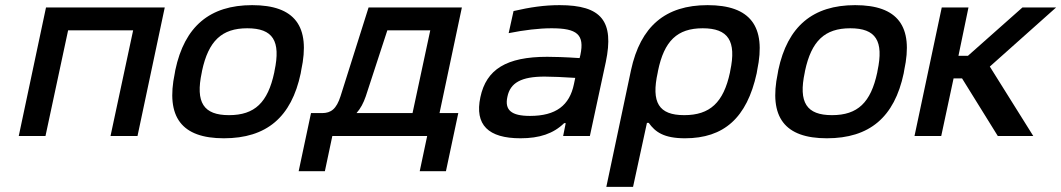

<svg xmlns="http://www.w3.org/2000/svg" viewBox="-20 -529 4129 747"><path d="M53 0H157L245 -411H498L410 0H515L621 -500H159Z M662 -256 660 -244C624 -73 687 9 851 9C1017 9 1114 -73 1150 -244L1152 -256C1189 -427 1127 -509 961 -509C797 -509 698 -427 662 -256ZM765 -247 766 -253C791 -370 843 -419 942 -419C1042 -419 1073 -370 1048 -253L1047 -247C1022 -130 971 -81 871 -81C772 -81 740 -130 765 -247Z M1233 -89H1190L1142 137H1244L1273 0H1642L1613 137H1715L1763 -89H1690L1777 -500H1414L1305 -155C1289 -105 1268 -89 1233 -89ZM1367 -89C1383 -107 1394 -128 1403 -154L1487 -411H1654L1585 -89Z M2157 -509C2098 -509 2043 -501 1978 -486L1959 -400C2019 -412 2077 -419 2126 -419C2225 -419 2255 -395 2238 -315L2235 -303C2176 -307 2134 -308 2109 -308C1950 -308 1872 -259 1849 -151C1826 -43 1880 9 2005 9C2079 9 2133 -9 2175 -50H2181L2171 0H2275L2337 -288C2370 -446 2321 -509 2157 -509ZM1954 -152C1965 -207 2008 -231 2099 -231C2126 -231 2173 -229 2218 -226L2213 -202C2196 -119 2143 -78 2042 -78C1969 -78 1943 -101 1954 -152Z M2924 -244 2926 -256C2962 -427 2899 -509 2733 -509C2569 -509 2472 -427 2435 -256L2339 198H2443L2497 -51H2504C2529 -16 2562 9 2645 9C2796 9 2886 -70 2924 -244ZM2539 -247 2540 -253C2564 -370 2615 -419 2714 -419C2813 -419 2846 -370 2821 -253L2820 -247C2795 -130 2742 -81 2642 -81C2543 -81 2513 -130 2539 -247Z M3008 -256 3006 -244C2970 -73 3033 9 3197 9C3363 9 3460 -73 3496 -244L3498 -256C3535 -427 3473 -509 3307 -509C3143 -509 3044 -427 3008 -256ZM3111 -247 3112 -253C3137 -370 3189 -419 3288 -419C3388 -419 3419 -370 3394 -253L3393 -247C3368 -130 3317 -81 3217 -81C3118 -81 3086 -130 3111 -247Z M3644 -500 3538 0H3642L3690 -224H3723L3862 0H4000L3831 -270L4089 -500H3958L3746 -312H3709L3748 -500Z"/></svg>

Font: LT Wave Text Medium Italic
Style: Regular
Weight: 500
Designer: Daniel Lyons
Version: Version 2.5 (Glyphs App)